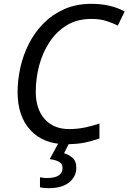

<svg xmlns="http://www.w3.org/2000/svg" viewBox="-20 -744 672 1004"><path d="M326 10Q207 10 139.5 -63Q72 -136 72 -263Q72 -327 87 -393Q102 -459 132.5 -518Q163 -577 209.5 -623.5Q256 -670 318 -697Q380 -724 458 -724Q558 -724 632 -684L596 -610Q569 -624 535.5 -634.5Q502 -645 458 -645Q383 -645 328.5 -611.5Q274 -578 238 -522.5Q202 -467 184.5 -400Q167 -333 167 -265Q167 -174 213.5 -121.5Q260 -69 342 -69Q383 -69 422.5 -77Q462 -85 500 -98V-20Q461 -6 421.5 2Q382 10 326 10ZM234 240Q207 240 189 235V183Q199 185 208.5 186Q218 187 225 187Q307 187 307 134Q307 112 288.5 102Q270 92 240 88L288 0H344L315 57Q338 64 358.5 80.5Q379 97 379 134Q379 179 342 209.5Q305 240 234 240Z"/></svg>

Font: Noto Sans
Style: Italic
Weight: 400
Italic angle: -12°
Designer: Monotype Design Team
Foundry: Monotype Imaging Inc.
Version: Version 2.013; ttfautohint (v1.8.4.7-5d5b)